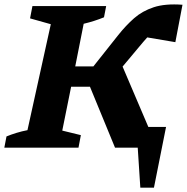

<svg xmlns="http://www.w3.org/2000/svg" viewBox="-48 -683 864 888"><path d="M-28 0 -18 -52Q4 -61 28.5 -68.5Q53 -76 79 -81L187 -571L91 -598L102 -655H443L433 -603Q411 -594 387.5 -586.5Q364 -579 339 -573L300 -376H384L499 -521Q534 -565 572 -598.5Q610 -632 663 -649.5Q716 -667 796 -661L763 -488L633 -510Q624 -500 614.5 -489Q605 -478 596 -467L519 -375L638 -96H720L664 185H601L589 0H484L368 -282H281L240 -79L326 -58L315 0Z"/></svg>

Font: Piazzolla
Style: Bold Italic
Weight: 700
Italic angle: -11.3°
Designer: Juan Pablo del Peral
Foundry: Huerta Tipografica
Version: Version 1.330